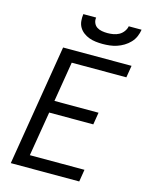

<svg xmlns="http://www.w3.org/2000/svg" viewBox="-138 -1041 876 1127"><g transform="rotate(15 300.0 -477.5)"><path d="M40 0 161 -735H577L565 -662H233L193 -419H461L449 -345H181L136 -74H468L456 0ZM379 -815Q358 -815 337 -817.5Q316 -820 297 -827Q278 -834 262 -846Q246 -858 236 -875Q226 -892 224 -913Q222 -934 225 -955H303Q300 -938 306.5 -922.5Q313 -907 326 -898.5Q339 -890 356 -887Q373 -884 390 -884Q407 -884 425 -887Q443 -890 459 -898.5Q475 -907 486.5 -922.5Q498 -938 501 -955H579Q576 -934 567 -913Q558 -892 542 -875Q526 -858 506 -846Q486 -834 465 -827Q444 -820 422 -817.5Q400 -815 379 -815Z"/></g></svg>

Font: Iosevka Aile Oblique
Style: Regular
Weight: 400
Italic angle: -9°
Designer: Belleve Invis
Foundry: Belleve Invis
Version: Version 31.1.0; ttfautohint (v1.8.4)